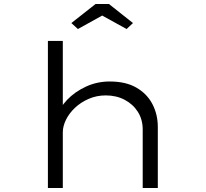

<svg xmlns="http://www.w3.org/2000/svg" viewBox="-20 -946 1036 966"><path d="M221 0V-740H296V-368L266 -358Q279 -403 317.5 -443.5Q356 -484 412 -510Q468 -536 532 -536Q613 -536 666.5 -505Q720 -474 747 -422Q774 -370 774 -307V0H698V-294Q698 -345 673.5 -383.5Q649 -422 607 -444Q565 -466 512 -466Q466 -466 426 -448.5Q386 -431 357 -403.5Q328 -376 312 -343.5Q296 -311 296 -280V0H259Q239 0 229.5 0Q220 0 221 0ZM372 -800 339 -830 461 -926H528L649 -830L617 -800L479 -876H509Z"/></svg>

Font: Lexend Zetta Light
Style: Regular
Weight: 300
Designer: Bonnie Shaver-Troup, Thomas Jockin
Foundry: Lexend
Version: Version 1.007